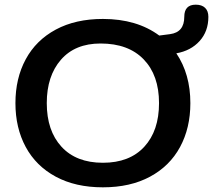

<svg xmlns="http://www.w3.org/2000/svg" viewBox="-20 -791 911 821"><path d="M734 -563Q794 -474 794 -350Q794 -244 750 -162.5Q706 -81 621.5 -35.5Q537 10 420 10Q303 10 218.5 -35.5Q134 -81 90 -162.5Q46 -244 46 -350Q46 -456 90 -537.5Q134 -619 218.5 -664.5Q303 -710 420 -710Q565 -710 661 -639L707 -645Q768 -653 768 -719Q768 -771 817 -771Q843 -771 857 -757.5Q871 -744 871 -719Q871 -657 833.5 -615.5Q796 -574 734 -563ZM660 -350Q660 -469 594.5 -537Q529 -605 410 -605Q301 -605 240.5 -535.5Q180 -466 180 -350Q180 -232 243 -163.5Q306 -95 420 -95Q534 -95 597 -163.5Q660 -232 660 -350Z"/></svg>

Font: Kodchasan
Style: Bold
Weight: 700
Designer: Katatrad Aksorn Co.,Ltd.
Foundry: Cadson Demak Co.,Ltd.
Version: Version 1.000; ttfautohint (v1.6)